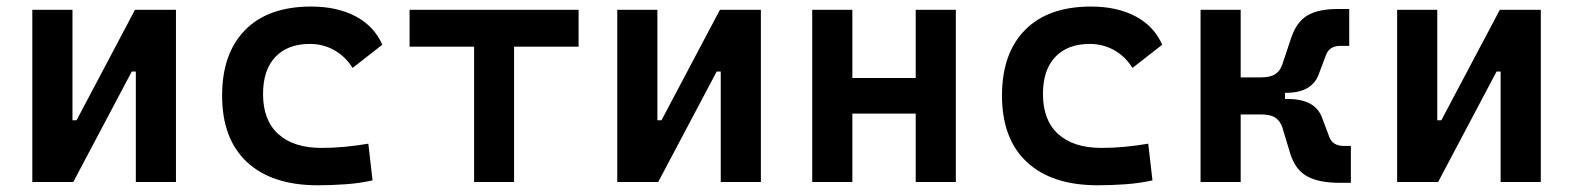

<svg xmlns="http://www.w3.org/2000/svg" viewBox="-20 -547 4728 577"><path d="M77.1 0V-517.6H197.8V-185.5H210L385.7 -517.6H508.8V0H388.2V-332H376L200.2 0Z M935.1 9.8Q797.4 9.8 722.4 -59.8Q647.5 -129.4 647.5 -259.8Q647.5 -386.7 716.8 -457Q786.1 -527.3 915 -527.3Q993.7 -527.3 1049.3 -497.6Q1105 -467.8 1128.9 -412.6L1039.6 -342.8Q1018.1 -377.4 984.6 -396.2Q951.2 -415 911.1 -415Q844.7 -415 807.6 -376Q770.5 -336.9 770.5 -264.6Q770.5 -185.5 816.4 -144Q862.3 -102.5 946.8 -102.5Q982.4 -102.5 1017.8 -106Q1053.2 -109.4 1086.9 -115.2L1099.6 -4.9Q1059.6 3.9 1017.6 6.8Q975.6 9.8 935.1 9.8Z M1404.8 0V-406.7H1210.9V-517.6H1718.8V-406.7H1524.9V0Z M1835 0V-517.6H1955.6V-185.5H1967.8L2143.6 -517.6H2266.6V0H2146V-332H2133.8L1958 0Z M2731.9 0V-205.6H2541.5V0H2420.9V-517.6H2541.5V-312.5H2731.9V-517.6H2852.5V0Z M3278.8 9.8Q3141.1 9.8 3066.2 -59.8Q2991.2 -129.4 2991.2 -259.8Q2991.2 -386.7 3060.5 -457Q3129.9 -527.3 3258.8 -527.3Q3337.4 -527.3 3393.1 -497.6Q3448.7 -467.8 3472.7 -412.6L3383.3 -342.8Q3361.8 -377.4 3328.4 -396.2Q3294.9 -415 3254.9 -415Q3188.5 -415 3151.4 -376Q3114.3 -336.9 3114.3 -264.6Q3114.3 -185.5 3160.2 -144Q3206.1 -102.5 3290.5 -102.5Q3326.2 -102.5 3361.6 -106Q3397 -109.4 3430.7 -115.2L3443.4 -4.9Q3403.3 3.9 3361.3 6.8Q3319.3 9.8 3278.8 9.8Z M3587.9 0V-517.6H3708.5V-314.5H3769.5Q3798.3 -314.5 3813 -324.5Q3827.6 -334.5 3834 -354.5L3860.4 -433.6Q3876.5 -481.4 3909.2 -500.7Q3941.9 -520 4001 -520H4034.7V-409.2H4008.8Q3975.6 -409.2 3965.3 -382.8L3943.8 -325.7Q3923.8 -268.1 3845.2 -268.1H3841.8V-249.5H3850.1Q3933.6 -249.5 3953.6 -191.9L3975.1 -134.8Q3985.4 -108.4 4018.6 -108.4H4039.6V2.4H4005.9Q3943.4 2.4 3908.2 -17.1Q3873 -36.6 3857.9 -84L3834 -163.1Q3827.6 -183.1 3813 -193.1Q3798.3 -203.1 3769.5 -203.1H3708.5V0Z M4178.7 0V-517.6H4299.3V-185.5H4311.5L4487.3 -517.6H4610.4V0H4489.7V-332H4477.5L4301.8 0Z"/></svg>

Font: CaskaydiaCove NF SemiBold
Style: Regular
Weight: 600
Designer: Aaron Bell
Foundry: Saja Typeworks
Version: Version 2111.001; VTT 6.35;Nerd Fonts 3.2.1